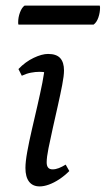

<svg xmlns="http://www.w3.org/2000/svg" viewBox="-20 -655 378 687"><path d="M122 12Q97 12 84 -5Q71 -22 71 -54Q71 -76 77.5 -112Q84 -148 94 -191Q104 -234 114 -277.5Q124 -321 131.5 -358.5Q139 -396 140 -420L153 -392Q149 -395 140.5 -396.5Q132 -398 121 -398Q107 -398 91 -395Q75 -392 58 -384L46 -408Q71 -434 100.5 -448Q130 -462 152 -462Q182 -462 195.5 -447Q209 -432 209 -403Q209 -384 202.5 -350.5Q196 -317 187 -277Q178 -237 169 -197Q160 -157 153.5 -124.5Q147 -92 147 -74Q147 -49 168 -49Q179 -49 190.5 -53.5Q202 -58 215 -66L228 -43Q211 -26 192 -13.5Q173 -1 155 5.5Q137 12 122 12ZM315 -567H46Q45 -569 45 -575Q45 -593 51.5 -610.5Q58 -628 68 -635H337Q337 -634 337.5 -632Q338 -630 338 -628Q338 -610 332 -592.5Q326 -575 315 -567Z"/></svg>

Font: Petrona
Style: Italic
Weight: 400
Italic angle: -9°
Designer: Ringo R. Seeber
Foundry: Ringo R. Seeber
Version: Version 2.001; ttfautohint (v1.8.3)